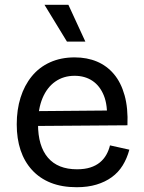

<svg xmlns="http://www.w3.org/2000/svg" viewBox="-20 -770 603 803"><path d="M301 13Q239 13 192.5 -5.5Q146 -24 114 -59Q82 -94 66 -142Q50 -190 50 -250Q50 -311 66 -362Q82 -413 113 -451Q144 -489 189.5 -509.5Q235 -530 292 -530Q344 -530 385.5 -512.5Q427 -495 456.5 -460Q486 -425 501 -371.5Q516 -318 513 -246L107 -243V-305L457 -308L427 -266Q431 -329 414.5 -370Q398 -411 366.5 -432Q335 -453 292 -453Q246 -453 211.5 -429Q177 -405 158 -360Q139 -315 139 -251Q139 -159 180.5 -110.5Q222 -62 302 -62Q334 -62 357.5 -69.5Q381 -77 397.5 -90.5Q414 -104 424.5 -122.5Q435 -141 440 -162L521 -144Q511 -107 493 -78Q475 -49 447.5 -29Q420 -9 383.5 2Q347 13 301 13ZM260 -596 166 -750H266L337 -596Z"/></svg>

Font: Bricolage Grotesque 17pt
Style: Regular
Weight: 400
Version: Version 1.001;gftools[0.9.33.dev8+g029e19f]